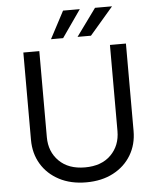

<svg xmlns="http://www.w3.org/2000/svg" viewBox="-62 -990 864 1054"><g transform="rotate(-5 370.5 -463.0)"><path d="M565.3 -727.3H653.4V-245.7Q653.4 -171.2 618.4 -112.7Q583.5 -54.3 519.9 -20.8Q456.3 12.8 370.7 12.8Q285.2 12.8 221.6 -20.8Q158 -54.3 123 -112.7Q88.1 -171.2 88.1 -245.7V-727.3H176.1V-252.8Q176.1 -172.9 228 -121.3Q279.8 -69.6 370.7 -69.6Q462 -69.6 513.7 -121.3Q565.3 -172.9 565.3 -252.8ZM392 -786.9 501.4 -937.5H595.2L465.9 -786.9ZM245.7 -786.9 325.3 -937.5H417.6L312.5 -786.9Z"/></g></svg>

Font: Inter Zeller
Style: Regular
Weight: 400
Designer: Rasmus Andersson; Joe Bland
Foundry: zeller
Version: Version 3.015;git-dec3a8cb1